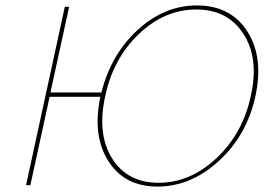

<svg xmlns="http://www.w3.org/2000/svg" viewBox="-20 -683 999 708"><path d="M706 -663Q830 -663 891.5 -568Q953 -473 922 -329Q891 -185 787.5 -90Q684 5 561 5Q439 5 379.5 -89Q320 -183 350 -326H163L92 0H76L219 -658H235L166 -342H354Q389 -482 487.5 -572.5Q586 -663 706 -663ZM905 -330Q936 -467 878 -557.5Q820 -648 704 -648Q587 -648 492 -557.5Q397 -467 368 -328Q337 -190 393 -99.5Q449 -9 565 -9Q682 -9 779 -100.5Q876 -192 905 -330Z"/></svg>

Font: EauTestInfant Thin
Style: Italic
Weight: 250
Italic angle: -12°
Designer: Christian Thalmann (Catharsis Fonts)
Version: Version 0.001;PS 000.001;hotconv 1.0.88;makeotf.lib2.5.64775